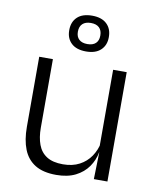

<svg xmlns="http://www.w3.org/2000/svg" viewBox="-81 -769 688 843"><g transform="rotate(10 262.5 -348.0)"><path d="M125 -487.5V-181.5Q125 -138.5 136.8 -106.8Q148.5 -75 175.5 -57.8Q202.5 -40.5 248 -40.5Q290.5 -40.5 321.2 -56.8Q352 -73 371.2 -101.2Q390.5 -129.5 397 -164.5L409.5 -120H396Q389.5 -84.5 368.8 -54.8Q348 -25 312.8 -7.2Q277.5 10.5 227 10.5Q168.5 10.5 132.8 -11.5Q97 -33.5 80.5 -75Q64 -116.5 64 -175.5V-487.5ZM454 -487.5V0H393.5L396.5 -120.5L393.5 -123.5V-487.5ZM173.5 -624.5V-626Q173.5 -662.5 196.2 -684Q219 -705.5 262 -705.5Q304.5 -705.5 327.2 -684Q350 -662.5 350 -626V-624.5Q350 -589 327.2 -567.5Q304.5 -546 262 -546Q219 -546 196.2 -567.5Q173.5 -589 173.5 -624.5ZM212 -625Q212 -603 225 -591Q238 -579 262 -579Q286.5 -579 299.2 -591Q312 -603 312 -625V-626Q312 -648.5 299.2 -660.8Q286.5 -673 262 -673Q238 -673 225 -660.8Q212 -648.5 212 -626Z"/></g></svg>

Font: Anek Latin Medium Light
Style: Regular
Weight: 300
Version: Version 1.003